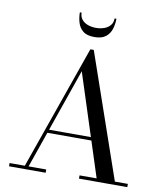

<svg xmlns="http://www.w3.org/2000/svg" viewBox="-101 -1052 975 1135"><g transform="rotate(10 386.0 -484.5)"><path d="M216 -234.5V-254H540V-234.5ZM405 -764.5 663 -19.5H741V0H451V-19.5H553.5L357 -628L145 -19.5H251V0H31V-19.5H122.5L384.5 -764.5ZM394.5 -840Q349.5 -840 326 -859.5Q302.5 -879 294 -908.8Q285.5 -938.5 285.5 -969H296Q296 -944.5 309.5 -928Q323 -911.5 345.5 -903.2Q368 -895 394.5 -895Q421.5 -895 444.2 -903.2Q467 -911.5 480.5 -928Q494 -944.5 494 -969H505Q505 -938.5 496.2 -908.8Q487.5 -879 463.5 -859.5Q439.5 -840 394.5 -840Z"/></g></svg>

Font: Bodoni Moda
Style: Regular
Weight: 400
Designer: Owen Earl
Foundry: indestructible type
Version: Version 2.005